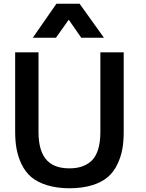

<svg xmlns="http://www.w3.org/2000/svg" viewBox="-20 -989 777 1020"><path d="M277.3 -788.6 345.2 -884.3 411.6 -788.6H532.2L402.8 -969.2H279.8L154.3 -788.6ZM349.1 11.2C441.4 11.2 512.2 -12.7 553.7 -49.3C574.7 -67.4 591.3 -90.3 604 -117.2C629.9 -171.4 637.2 -223.6 637.2 -292V-710.9H513.2V-287.6C513.2 -214.8 496.6 -163.1 465.8 -134.3C435.1 -106.4 397.9 -94.7 348.6 -94.7C256.3 -94.7 184.6 -136.7 184.6 -287.1V-710.9H60.5V-292.5C60.5 -223.6 68.8 -170.4 94.7 -116.2C107.9 -89.4 124.5 -66.9 145.5 -48.8C188 -13.2 257.8 11.2 349.1 11.2Z"/></svg>

Font: Ride
Style: Bold
Weight: 700
Version: Version 3.000